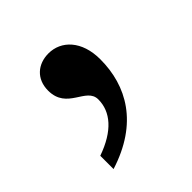

<svg xmlns="http://www.w3.org/2000/svg" viewBox="-93 -195 419 419"><g transform="rotate(-45 117.0 14.5)"><path d="M31 113V154C139 120 180 46 180 -36C180 -93 148 -125 109 -125C76 -125 51 -104 51 -68C51 -9 115 -15 115 23C115 61 88 93 31 113Z"/></g></svg>

Font: Noto Serif Georgian SemiCondensed
Style: Regular
Weight: 400
Width: 4
Designer: Monotype Design Team, Akaki Razmadze
Foundry: Google LLC
Version: Version 2.003